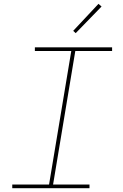

<svg xmlns="http://www.w3.org/2000/svg" viewBox="-20 -982 640 1002"><path d="M44 0V-19H236L352 -716H162V-735H565V-716H373L257 -19H447V0ZM375 -809 362 -821 494 -962 510 -948Z"/></svg>

Font: Iosevka Curly Thin Extended
Style: Italic
Weight: 100
Width: 7
Italic angle: -9°
Monospace: yes
Designer: Belleve Invis
Foundry: Belleve Invis
Version: Version 11.1.0; ttfautohint (v1.8.3)